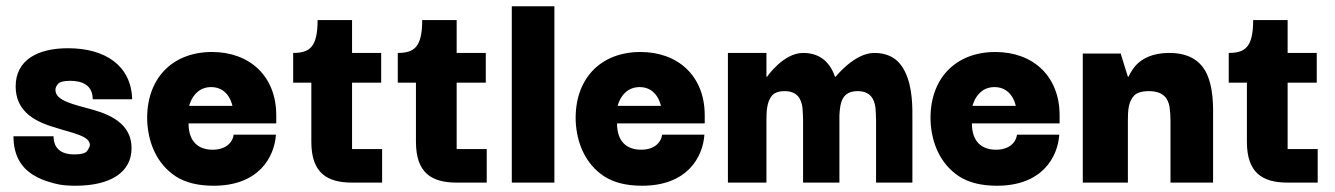

<svg xmlns="http://www.w3.org/2000/svg" viewBox="-20 -583 4262 613"><path d="M221 10C333 10 400 -33 400 -110C400 -180 345 -213 279 -232C214 -250 157 -261 157 -296C157 -303 160 -309 166 -316C172 -322 185 -325 204 -325C240 -325 276 -313 276 -266H402C399 -373 317 -429 197 -429C101 -429 30 -392 30 -307C30 -233 83 -198 149 -178C210 -158 267 -150 267 -120C267 -116 264 -110 259 -102C254 -94 240 -90 217 -90C155 -90 151 -131 151 -148H23C23 -85 49 -48 85 -25C103 -14 122 -6 141 -1C160 5 177 8 192 9C207 10 216 10 221 10Z M662 10C806 10 856 -81 861 -153H726C722 -125 698 -105 659 -105C614 -105 582 -130 582 -189H862V-215C862 -340 777 -417 657 -417C528 -417 446 -330 450 -197C453 -128 480 -60 541 -20C572 0 612 10 662 10ZM584 -245C584 -245 597 -305 654 -305C712 -305 722 -245 722 -245Z M1200 0V-107H1104V-319H1197V-414H1104V-519H994C994 -433 969 -414 916 -414V-319H974V-130C974 -31 1024 0 1104 0Z M1534 0V-107H1438V-319H1531V-414H1438V-519H1328C1328 -433 1303 -414 1250 -414V-319H1308V-130C1308 -31 1358 0 1438 0Z M1750 0V-563H1614V0Z M2030 10C2174 10 2224 -81 2229 -153H2094C2090 -125 2066 -105 2027 -105C1982 -105 1950 -130 1950 -189H2230V-215C2230 -340 2145 -417 2025 -417C1896 -417 1814 -330 1818 -197C1821 -128 1848 -60 1909 -20C1940 0 1980 10 2030 10ZM1952 -245C1952 -245 1965 -305 2022 -305C2080 -305 2090 -245 2090 -245Z M2427 0V-199C2427 -226 2428 -257 2444 -277C2452 -287 2466 -292 2485 -292C2525 -292 2538 -268 2542 -240C2543 -225 2544 -212 2544 -199V0H2660V-198C2660 -201 2660 -203 2660 -206C2660 -209 2660 -212 2660 -215C2662 -258 2670 -292 2718 -292C2758 -292 2771 -268 2775 -240C2776 -225 2777 -212 2777 -199V0H2893V-198C2893 -238 2895 -302 2869 -355C2852 -390 2822 -414 2771 -414C2708 -414 2648 -338 2648 -338H2646C2631 -381 2601 -414 2544 -414C2481 -414 2429 -338 2429 -338H2427V-414H2304V0Z M3163 10C3307 10 3357 -81 3362 -153H3227C3223 -125 3199 -105 3160 -105C3115 -105 3083 -130 3083 -189H3363V-215C3363 -340 3278 -417 3158 -417C3029 -417 2947 -330 2951 -197C2954 -128 2981 -60 3042 -20C3073 0 3113 10 3163 10ZM3085 -245C3085 -245 3098 -305 3155 -305C3213 -305 3223 -245 3223 -245Z M3581 0V-199C3581 -228 3582 -258 3601 -278C3610 -287 3626 -292 3648 -292C3693 -292 3709 -270 3714 -242C3716 -228 3717 -214 3717 -199V0H3853V-198C3853 -240 3856 -306 3828 -357C3808 -391 3773 -414 3713 -414C3660 -414 3627 -396 3608 -376C3592 -359 3583 -338 3583 -338H3581L3558 -412H3437V0Z M4187 0V-107H4091V-319H4184V-414H4091V-519H3981C3981 -433 3956 -414 3903 -414V-319H3961V-130C3961 -31 4011 0 4091 0Z"/></svg>

Font: OSH Darker Grotesque Black
Style: Regular
Weight: 900
Designer: Gabriel Lam
Foundry: TypeRant
Version: Version 1.000;Glyphs 3.1.1 (3148)